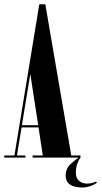

<svg xmlns="http://www.w3.org/2000/svg" viewBox="-26 -720 464 877"><path d="M-6.5 0V-10H40L153.5 -700.5H181L299.5 -10H341.5V0Q332.5 11.5 326.5 29.2Q320.5 47 320.5 70Q320.5 94 335.5 106.2Q350.5 118.5 370.5 118.5Q384.5 118.5 395.2 115.8Q406 113 412.5 109.5L417 114Q405 124 385.8 130.2Q366.5 136.5 348.5 136.5Q332.5 136.5 315 132.2Q297.5 128 285.8 116.2Q274 104.5 274 82Q274 50.5 295.2 30.5Q316.5 10.5 333 0H123V-10H169.5L150 -138H72.5L51.5 -10H90V0ZM74 -148H148.5L112.5 -382Z"/></svg>

Font: Imbue 100pt
Style: Bold
Weight: 700
Designer: Tyler Finck
Foundry: Etcetera Type Company
Version: Version 1.102; ttfautohint (v1.8.3)